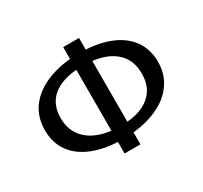

<svg xmlns="http://www.w3.org/2000/svg" viewBox="-141 -859 1119 1060"><g transform="rotate(-30 418.5 -329.0)"><path d="M404 -63Q296 -63 217 -93.5Q138 -124 96 -181.5Q54 -239 54 -320Q54 -408 102 -469Q150 -530 235.5 -562.5Q321 -595 432 -595Q541 -595 620 -564.5Q699 -534 741.5 -476Q784 -418 784 -337Q784 -272 756 -221Q728 -170 677.5 -135Q627 -100 557.5 -81.5Q488 -63 404 -63ZM428 -132Q505 -132 559.5 -153.5Q614 -175 644 -217.5Q674 -260 674 -324Q674 -393 641.5 -437Q609 -481 550.5 -503Q492 -525 413 -525Q334 -525 278 -503.5Q222 -482 192.5 -440Q163 -398 163 -335Q163 -269 196 -223.5Q229 -178 288.5 -155Q348 -132 428 -132ZM371 10V-668H472V10Z"/></g></svg>

Font: Ysabeau Office SemiBold
Style: Regular
Weight: 600
Designer: Christian Thalmann (Catharsis Fonts)
Version: Version 2.001;gftools[0.9.30]; featfreeze: tnum,lnum,ss02